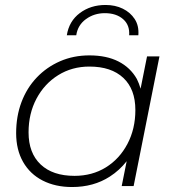

<svg xmlns="http://www.w3.org/2000/svg" viewBox="-20 -749 715 773"><path d="M270 4Q203 4 152 -22Q101 -48 73 -97Q45 -146 45 -213Q45 -281 66.5 -338Q88 -395 128 -437Q168 -479 222 -502.5Q276 -526 340 -526Q409 -526 457 -501.5Q505 -477 531 -431Q540 -413 546 -392L572 -522H622L518 0H470L490 -100Q461 -63 422 -38Q357 4 270 4ZM280 -41Q351 -41 406 -75Q461 -109 493 -169.5Q525 -230 525 -306Q525 -390 476.5 -435.5Q428 -481 340 -481Q270 -481 214.5 -446.5Q159 -412 127 -352Q95 -292 95 -216Q95 -133 143.5 -87Q192 -41 280 -41ZM249 -607Q258 -664 301.5 -696.5Q345 -729 405 -729Q444 -729 474.5 -714Q505 -699 522.5 -672Q540 -645 537 -607H500Q503 -648 475.5 -672Q448 -696 402 -696Q359 -696 326 -672Q293 -648 287 -607Z"/></svg>

Font: Montserrat Thin Light
Style: Italic
Weight: 300
Italic angle: -11.3°
Version: Version 9.000